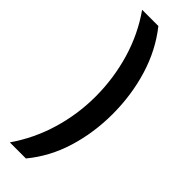

<svg xmlns="http://www.w3.org/2000/svg" viewBox="-293 -734 903 903"><g transform="rotate(45 158.0 -282.5)"><path d="M274 -278Q274 -154 239.5 -41.5Q205 71 133 158H26Q92 63 125.5 -49.5Q159 -162 159 -279Q159 -400 125.5 -514Q92 -628 25 -723H133Q204 -634 239 -519Q274 -404 274 -278Z"/></g></svg>

Font: Noto Sans Lao SemiCondensed SemiBold
Style: Regular
Weight: 600
Width: 4
Designer: Monotype Design Team
Foundry: Monotype Imaging Inc.
Version: Version 2.003; ttfautohint (v1.8.4.7-5d5b)